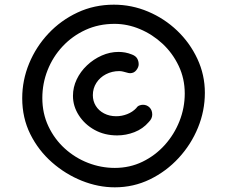

<svg xmlns="http://www.w3.org/2000/svg" viewBox="-20 -786 962 821"><path d="M471 15Q400 15 330 -13Q260 -41 202 -92Q144 -143 109.5 -212.5Q75 -282 75 -366Q75 -443 104.5 -514.5Q134 -586 187 -642.5Q240 -699 311.5 -732.5Q383 -766 467 -766Q543 -766 613 -736.5Q683 -707 737.5 -655Q792 -603 824 -534.5Q856 -466 856 -389Q856 -312 826.5 -240Q797 -168 744 -110.5Q691 -53 621 -19Q551 15 471 15ZM471 -68Q535 -68 589.5 -94.5Q644 -121 684.5 -166Q725 -211 747.5 -268Q770 -325 770 -386Q770 -450 744 -504.5Q718 -559 675 -599Q632 -639 578.5 -661.5Q525 -684 470 -684Q402 -684 345.5 -658Q289 -632 247.5 -587.5Q206 -543 183.5 -486Q161 -429 161 -367Q161 -301 187 -246Q213 -191 257 -151Q301 -111 356.5 -89.5Q412 -68 471 -68ZM481 -207Q427 -207 384.5 -230.5Q342 -254 317 -293Q292 -332 292 -376Q292 -413 308 -446.5Q324 -480 352 -506.5Q380 -533 415 -548.5Q450 -564 487 -564Q501 -564 515 -561.5Q529 -559 544 -553Q560 -547 566.5 -536Q573 -525 573 -511Q573 -499 563 -486Q553 -473 536 -473Q532 -473 528.5 -474Q525 -475 521 -476Q514 -478 506 -480Q498 -482 490 -482Q459 -482 433 -468.5Q407 -455 392 -431.5Q377 -408 377 -379Q377 -354 389.5 -333.5Q402 -313 425 -301Q448 -289 477 -289Q501 -289 524 -298Q547 -307 563 -324Q568 -332 576 -335Q584 -338 591 -338Q608 -338 619.5 -326.5Q631 -315 631 -296Q631 -288 627.5 -280Q624 -272 616 -264Q591 -235 555 -221Q519 -207 481 -207Z"/></svg>

Font: Playpen Sans Hebrew
Style: Regular
Weight: 400
Designer: Tom Grace, Laura Meseguer, Veronika Burian, José Scaglione
Foundry: TypeTogether
Version: Version 2.000